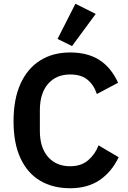

<svg xmlns="http://www.w3.org/2000/svg" viewBox="-20 -989 682 1021"><path d="M353 12Q261 12 193.5 -28Q126 -68 89 -147.5Q52 -227 52 -344Q52 -462 89 -543.5Q126 -625 193.5 -667.5Q261 -710 353 -710Q446 -710 508.5 -670Q571 -630 608 -549L495 -489Q480 -536 446 -564.5Q412 -593 353 -593Q279 -593 235.5 -543Q192 -493 192 -403V-293Q192 -204 235.5 -154.5Q279 -105 353 -105Q412 -105 449 -137Q486 -169 504 -216L611 -153Q574 -75 510 -31.5Q446 12 353 12ZM489 -915 363 -744 286 -782 381 -969Z"/></svg>

Font: IBM Plex Sans SemiBold
Style: Regular
Weight: 600
Designer: Mike Abbink, Paul van der Laan, Pieter van Rosmalen
Foundry: Bold Monday
Version: Version 3.201